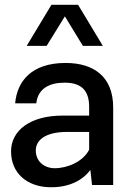

<svg xmlns="http://www.w3.org/2000/svg" viewBox="-20 -770 537 799"><path d="M250 -702 325 -579H408L305 -750H194L91 -579H174ZM253 -508C109 -508 51 -430 43 -340H131C138 -402 186 -426 249 -426C315 -426 351 -397 351 -325V-289H241C104 -289 26 -226 26 -140C26 -48 94 6 183 9C260 12 322 -16 356 -63L363 0H451V-323C451 -451 370 -508 253 -508ZM351 -147C326 -98 262 -70 208 -70C163 -70 129 -99 129 -144C129 -186 167 -220 256 -221H351Z"/></svg>

Font: Oakes Medium
Style: Regular
Weight: 500
Designer: Samuel Oakes
Foundry: Samuel Oakes
Version: Version 1.003;PS 001.003;hotconv 1.0.88;makeotf.lib2.5.64775